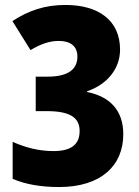

<svg xmlns="http://www.w3.org/2000/svg" viewBox="-20 -810 559 774"><path d="M218 -56C387 -56 477 -142 477 -269C477 -365 423 -421 331 -439V-442C411 -469 464 -532 464 -610C464 -728 377 -790 244 -790C161 -790 96 -768 30 -725L103 -608C143 -632 179 -645 217 -645C264 -645 292 -624 292 -582C292 -530 254 -501 172 -501H124V-362H169C262 -362 301 -336 301 -282C301 -226 265 -201 196 -201C138 -201 86 -214 31 -238V-89C82 -67 145 -56 218 -56Z"/></svg>

Font: Noto Sans Malayalam UI Condensed Black
Style: Regular
Weight: 900
Width: 3
Designer: Jelle Bosma - Monotype Design Team
Foundry: Monotype Imaging Inc.
Version: Version 2.104